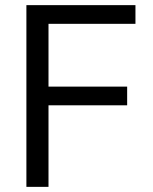

<svg xmlns="http://www.w3.org/2000/svg" viewBox="-20 -727 595 747"><path d="M82.7 -707H507V-634.3H168.7V-390H474.7V-317.3H168.7V0H82.7Z"/></svg>

Font: 42dot Sans Light
Style: Regular
Weight: 300
Designer: 42dot
Version: Version 1.000